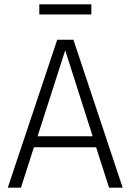

<svg xmlns="http://www.w3.org/2000/svg" viewBox="-20 -869 605 889"><path d="M403 -849H162V-802H403ZM485 0H548L320 -685H245L16 0H77L137 -187H425ZM154 -238 282 -636 409 -238Z"/></svg>

Font: FiraGO Light
Style: Regular
Weight: 300
Designer: bBox Type
Foundry: bBox Type GmbH
Version: Version 1.001;PS 001.001;hotconv 1.0.88;makeotf.lib2.5.64775